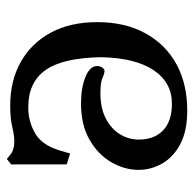

<svg xmlns="http://www.w3.org/2000/svg" viewBox="-23 -533 570 564"><g transform="rotate(-90 262.0 -251.0)"><path d="M219 14Q160 14 121.5 -6Q83 -26 64 -59Q45 -92 45 -129Q45 -170 67.5 -209Q90 -248 133.5 -273Q177 -298 240 -298Q286 -298 318 -285Q350 -272 350 -251Q350 -242 345.5 -235.5Q341 -229 336 -229Q328 -229 315 -235Q302 -241 271 -241Q225 -241 194.5 -224.5Q164 -208 149 -182.5Q134 -157 134 -128Q134 -83 161 -57Q188 -31 239 -31Q302 -31 338 -85Q374 -139 376 -239Q374 -352 338 -402.5Q302 -453 229 -453Q185 -453 149.5 -431Q114 -409 99 -350L93 -330L61 -340V-503L77 -516L93 -503Q101 -498 110 -496Q119 -494 129 -494Q146 -494 171 -500Q196 -506 234 -506Q307 -506 362 -475Q417 -444 448 -387Q479 -330 479 -250Q479 -169 446.5 -109.5Q414 -50 356 -18Q298 14 219 14Z"/></g></svg>

Font: Gabriela
Style: Regular
Weight: 400
Designer: Eduardo Rodriguez Tunni
Foundry: Eduardo Rodriguez Tunni
Version: Version 2.001;gftools[0.9.26]